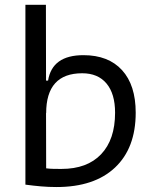

<svg xmlns="http://www.w3.org/2000/svg" viewBox="-20 -752 626 782"><path d="M210 9.8Q178.2 9.8 147 7.1Q115.7 4.4 83.5 0V-732.4H167L167.5 -423.8H175.8Q192.4 -527.3 319.8 -527.3Q421.4 -527.3 477.1 -466.3Q532.7 -405.3 532.7 -293Q532.7 -148.9 448.5 -69.6Q364.3 9.8 210 9.8ZM167.5 -292.5 168 -66.4Q183.1 -64.5 199 -64.2Q214.8 -64 230.5 -64Q335 -64 391.8 -123.8Q448.7 -183.6 448.7 -293Q448.7 -370.1 413.8 -411.9Q378.9 -453.6 314.9 -453.6Q168 -453.6 168 -291Z"/></svg>

Font: Cascadia Code NF SemiLight
Style: Regular
Weight: 350
Monospace: yes
Designer: Aaron Bell
Foundry: Saja Typeworks
Version: Version 2404.023; ttfautohint (v1.8.4)